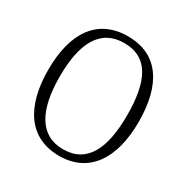

<svg xmlns="http://www.w3.org/2000/svg" viewBox="-167 -869 995 1022"><g transform="rotate(30 331.0 -357.5)"><path d="M331 10C514 10 608 -134 608 -358C608 -588 517 -725 332 -725C145 -725 52 -586 52 -359C52 -134 144 10 331 10ZM331 -31C187 -31 123 -154 123 -358C123 -564 186 -684 332 -684C482 -684 537 -564 537 -358C537 -153 478 -31 331 -31Z"/></g></svg>

Font: Noto Serif Thai SemiCondensed Light
Style: Regular
Weight: 300
Width: 4
Designer: Monotype Design Team
Foundry: Monotype Imaging Inc.
Version: Version 2.002